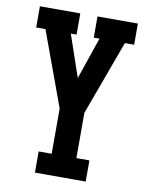

<svg xmlns="http://www.w3.org/2000/svg" viewBox="-83 -581 666 857"><g transform="rotate(10 250.0 -152.5)"><path d="M135 215V119H194V-86L70 -424H28V-520H211V-424H185L250 -234L315 -424H289V-520H472V-424H430L306 -86V119H365V215Z"/></g></svg>

Font: Iosevka Gothic
Style: Bold
Weight: 700
Monospace: yes
Designer: Belleve Invis
Foundry: Belleve Invis
Version: Version 15.5.1; ttfautohint (v1.8.4)